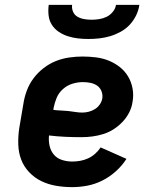

<svg xmlns="http://www.w3.org/2000/svg" viewBox="-20 -760 640 788"><path d="M276 8Q242 8 210 2.5Q178 -3 150 -16.5Q122 -30 100 -53Q78 -76 67 -105Q56 -134 55 -167.5Q54 -201 59 -234L76 -334Q80 -361 90 -388Q100 -415 117.5 -438.5Q135 -462 159 -480.5Q183 -499 209.5 -509.5Q236 -520 264 -524Q292 -528 319 -528Q347 -528 374.5 -524.5Q402 -521 426.5 -511Q451 -501 471.5 -485Q492 -469 505.5 -446.5Q519 -424 524 -397Q529 -370 524 -342Q521 -320 510.5 -299Q500 -278 483.5 -260.5Q467 -243 447 -230Q427 -217 404.5 -210Q382 -203 359.5 -200Q337 -197 315 -197Q281 -197 248 -198.5Q215 -200 181 -204Q179 -182 183.5 -161.5Q188 -141 201 -125.5Q214 -110 234.5 -103.5Q255 -97 276 -97Q293 -97 309.5 -100Q326 -103 341.5 -110Q357 -117 370.5 -129Q384 -141 393 -155L499 -108Q481 -80 455.5 -57Q430 -34 400 -19Q370 -4 338.5 2Q307 8 276 8ZM318 -298Q331 -298 344.5 -301.5Q358 -305 370 -312.5Q382 -320 390 -332Q398 -344 400 -357Q402 -373 396 -387Q390 -401 378 -409Q366 -417 351 -420Q336 -423 320 -423Q299 -423 277.5 -416.5Q256 -410 238.5 -394.5Q221 -379 212.5 -358.5Q204 -338 200 -317L199 -309Q214 -307 229 -306.5Q244 -306 259 -304.5Q274 -303 288.5 -300.5Q303 -298 318 -298ZM343 -600Q321 -600 299.5 -602.5Q278 -605 258 -611.5Q238 -618 221 -629.5Q204 -641 193 -658Q182 -675 179.5 -696.5Q177 -718 180 -740H276Q274 -725 280 -711.5Q286 -698 298.5 -691Q311 -684 326 -681.5Q341 -679 356 -679Q371 -679 387 -681.5Q403 -684 417.5 -691Q432 -698 443 -711.5Q454 -725 456 -740H552Q549 -718 538.5 -696.5Q528 -675 512 -658Q496 -641 475 -629.5Q454 -618 432 -611.5Q410 -605 387.5 -602.5Q365 -600 343 -600Z"/></svg>

Font: Iosevka Etoile Extrabold
Style: Italic
Weight: 800
Italic angle: -9°
Designer: Belleve Invis
Foundry: Belleve Invis
Version: Version 22.1.2; ttfautohint (v1.8.4)